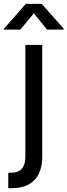

<svg xmlns="http://www.w3.org/2000/svg" viewBox="-56 -781 353 1005"><path d="M76.7 -545.9H165V39.1Q165.5 117.2 125 160.6Q84.5 204.1 4.9 204.1H-12.7V123H3.4Q76.7 123 76.7 39.1ZM50.8 -626H-35.6V-630.4L79.1 -760.7H162.6L277.8 -630.4V-626H190.4L121.1 -711.4Z"/></svg>

Font: Inter
Style: Regular
Weight: 400
Designer: Rasmus Andersson
Foundry: rsms
Version: Version 4.001;git-9221beed3